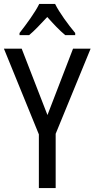

<svg xmlns="http://www.w3.org/2000/svg" viewBox="-20 -963 484 983"><path d="M262 -943H181C160 -900 116 -840 80 -794V-783H129C157 -806 189 -841 222 -876C253 -841 284 -808 314 -783H365V-794C330 -836 284 -898 262 -943ZM223 -374 91 -714H0L179 -275V0H265V-278L444 -714H354Z"/></svg>

Font: Noto Sans Condensed
Style: Regular
Weight: 400
Width: 3
Designer: Monotype Design Team
Foundry: Monotype Imaging Inc.
Version: Version 2.013